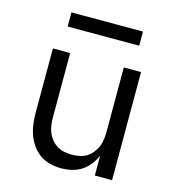

<svg xmlns="http://www.w3.org/2000/svg" viewBox="-106 -794 813 892"><g transform="rotate(15 300.0 -348.0)"><path d="M268 8Q242 8 215.5 1.5Q189 -5 167 -20Q145 -35 129 -57.5Q113 -80 104 -105Q95 -130 91.5 -156.5Q88 -183 88 -210V-520H171V-210Q171 -192 173.5 -173.5Q176 -155 183 -138Q190 -121 202 -106.5Q214 -92 229.5 -82.5Q245 -73 263.5 -69.5Q282 -66 300 -66Q318 -66 336.5 -69.5Q355 -73 370.5 -82.5Q386 -92 398 -106.5Q410 -121 417 -138Q424 -155 426.5 -173.5Q429 -192 429 -210V-520H512V0H429V-96Q419 -72 403 -51.5Q387 -31 366 -17.5Q345 -4 319.5 2Q294 8 268 8ZM472 -636H128V-704H472Z"/></g></svg>

Font: Iosevka SS04 Extended
Style: Regular
Weight: 400
Width: 7
Monospace: yes
Designer: Belleve Invis
Foundry: Belleve Invis
Version: Version 19.0.0; ttfautohint (v1.8.4)